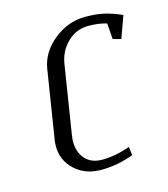

<svg xmlns="http://www.w3.org/2000/svg" viewBox="-84 -579 566 647"><g transform="rotate(-15 199.0 -256.0)"><path d="M63.5 -116.2Q63.5 -126 64.9 -136.2L103 -376Q112.3 -432.6 161.9 -472.4Q211.4 -512.2 272 -512.2Q308.6 -512.2 335.9 -506.1Q363.3 -500 397.9 -484.9L370.1 -408.2L341.8 -416L337.9 -471.2Q311 -480 273.9 -480Q231.4 -480 200.7 -450.2Q169.9 -420.4 163.1 -376L125 -136.2Q123.5 -126 123.5 -115.7Q123.5 -78.6 144.5 -55.4Q165.5 -32.2 203.1 -32.2Q250 -32.2 300.8 -50.8L304.2 -21Q248.5 0 190.9 0Q135.7 0 99.6 -33.4Q63.5 -66.9 63.5 -116.2Z"/></g></svg>

Font: Gawaa
Style: Italic
Weight: 400
Designer: T. Christopher White
Version: Version 1.0